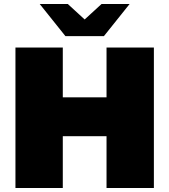

<svg xmlns="http://www.w3.org/2000/svg" viewBox="-20 -937 844 957"><path d="M511 0V-258H293V0H57V-700H293V-452H511V-700H747V0ZM306 -757 178 -917H318L402 -840L486 -917H626L498 -757Z"/></svg>

Font: Montserrat Thin Black
Style: Regular
Weight: 900
Version: Version 9.000